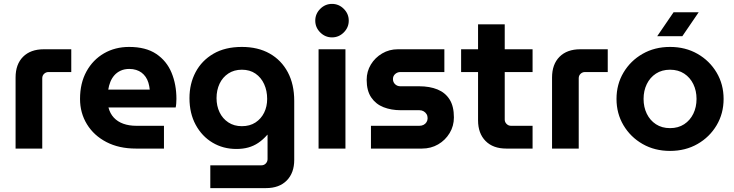

<svg xmlns="http://www.w3.org/2000/svg" viewBox="-20 -763 3771 986"><path d="M60 0V-365Q60 -433 98.5 -471.5Q137 -510 205 -510H346V-393H229Q216 -393 206.5 -384Q197 -375 197 -361V0Z M678 0Q591 0 526.5 -33.5Q462 -67 426.5 -125Q391 -183 391 -255Q391 -336 424 -396Q457 -456 514 -489Q571 -522 643 -522Q729 -522 782.5 -486Q836 -450 861 -389.5Q886 -329 886 -255Q886 -245 885 -231.5Q884 -218 882 -211H537Q545 -180 564.5 -159Q584 -138 613.5 -127.5Q643 -117 680 -117H822V0ZM536 -303H749Q747 -322 742 -338.5Q737 -355 728 -368Q719 -381 707 -390Q695 -399 679 -404Q663 -409 644 -409Q619 -409 599.5 -400Q580 -391 567 -376Q554 -361 546.5 -342Q539 -323 536 -303Z M1060 203V86H1322Q1336 86 1345 76.5Q1354 67 1354 54V-71H1353Q1330 -45 1306 -29Q1282 -13 1254.5 -5.5Q1227 2 1194 2Q1126 2 1071.5 -30.5Q1017 -63 985 -122Q953 -181 953 -259Q953 -333 984.5 -392.5Q1016 -452 1076 -487Q1136 -522 1222 -522Q1305 -522 1365 -488Q1425 -454 1458 -392Q1491 -330 1491 -245V58Q1491 125 1452.5 164Q1414 203 1346 203ZM1222 -115Q1263 -115 1292 -134Q1321 -153 1336.5 -184.5Q1352 -216 1352 -255Q1352 -297 1336.5 -331Q1321 -365 1292 -385Q1263 -405 1222 -405Q1182 -405 1152.5 -385.5Q1123 -366 1107.5 -333Q1092 -300 1092 -259Q1092 -219 1107.5 -186.5Q1123 -154 1152.5 -134.5Q1182 -115 1222 -115Z M1616 0V-510H1754V0ZM1685 -571Q1650 -571 1624.5 -596.5Q1599 -622 1599 -657Q1599 -692 1624.5 -717.5Q1650 -743 1685 -743Q1720 -743 1745.5 -717.5Q1771 -692 1771 -657Q1771 -622 1745.5 -596.5Q1720 -571 1685 -571Z M1885 0V-117H2134Q2146 -117 2155.5 -122Q2165 -127 2170.5 -136Q2176 -145 2176 -156Q2176 -168 2170.5 -177Q2165 -186 2155.5 -191.5Q2146 -197 2134 -197H2038Q1989 -197 1949.5 -212.5Q1910 -228 1886.5 -262.5Q1863 -297 1863 -353Q1863 -396 1884.5 -431.5Q1906 -467 1942.5 -488.5Q1979 -510 2023 -510H2262V-393H2036Q2021 -393 2009.5 -383Q1998 -373 1998 -357Q1998 -341 2009 -330.5Q2020 -320 2036 -320H2132Q2187 -320 2227 -303.5Q2267 -287 2289 -252Q2311 -217 2311 -160Q2311 -116 2289 -79.5Q2267 -43 2230 -21.5Q2193 0 2147 0Z M2580 0Q2512 0 2473.5 -39Q2435 -78 2435 -145V-638H2572V-149Q2572 -136 2581.5 -126.5Q2591 -117 2604 -117H2715V0ZM2348 -393V-510H2715V-393Z M2815 0V-365Q2815 -433 2853.5 -471.5Q2892 -510 2960 -510H3101V-393H2984Q2971 -393 2961.5 -384Q2952 -375 2952 -361V0Z M3421 12Q3342 12 3280 -23.5Q3218 -59 3182 -119.5Q3146 -180 3146 -255Q3146 -330 3182 -390.5Q3218 -451 3280 -486.5Q3342 -522 3421 -522Q3500 -522 3562 -486.5Q3624 -451 3660 -390.5Q3696 -330 3696 -255Q3696 -180 3660 -119.5Q3624 -59 3562 -23.5Q3500 12 3421 12ZM3421 -105Q3463 -105 3493.5 -125Q3524 -145 3540.5 -179Q3557 -213 3557 -255Q3557 -297 3540.5 -331Q3524 -365 3493.5 -385Q3463 -405 3421 -405Q3379 -405 3348.5 -385Q3318 -365 3301.5 -331Q3285 -297 3285 -255Q3285 -213 3301.5 -179Q3318 -145 3348.5 -125Q3379 -105 3421 -105ZM3355 -577 3439 -700H3568L3484 -577Z"/></svg>

Font: MuseoModerno Thin SemiBold
Style: Regular
Weight: 600
Version: Version 1.003